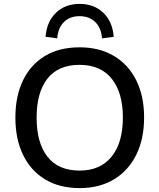

<svg xmlns="http://www.w3.org/2000/svg" viewBox="-20 -957 819 986"><path d="M59 -353Q59 -464 98.5 -545Q138 -626 211.5 -670Q285 -714 389 -714Q490 -714 564.5 -670Q639 -626 679.5 -545Q720 -464 720 -354Q720 -243 679.5 -161.5Q639 -80 564.5 -35.5Q490 9 389 9Q286 9 212 -35.5Q138 -80 98.5 -161.5Q59 -243 59 -353ZM168 -353Q168 -224 223.5 -152.5Q279 -81 389 -81Q495 -81 553 -152.5Q611 -224 611 -353Q611 -482 553.5 -553Q496 -624 389 -624Q279 -624 223.5 -553Q168 -482 168 -353ZM274 -760 214 -768Q220 -846 267.5 -891.5Q315 -937 389 -937Q463 -937 510.5 -891.5Q558 -846 564 -768L504 -760Q500 -814 469 -844Q438 -874 388 -874Q339 -874 308.5 -844Q278 -814 274 -760Z"/></svg>

Font: Mulish SemiBold
Style: Regular
Weight: 600
Designer: Vernon Adams
Foundry: Vernon Adams
Version: Version 3.603; ttfautohint (v1.8.3)